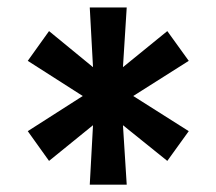

<svg xmlns="http://www.w3.org/2000/svg" viewBox="-20 -759 586 520"><path d="M491.2 -594.2 340.8 -499 491.2 -403.8 433.1 -323.2 313 -419.9 323.2 -258.8H223.1L231.9 -419.9L112.8 -323.2L55.2 -403.8L204.1 -499L55.2 -594.2L112.8 -674.8L231.9 -577.1L223.1 -738.8H323.2L313 -577.1L433.1 -674.8Z"/></svg>

Font: Bruno Ace
Style: Regular
Weight: 400
Designer: Astigmatic (AOETI)
Foundry: Astigmatic (AOETI)
Version: Version 1.000